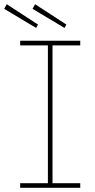

<svg xmlns="http://www.w3.org/2000/svg" viewBox="-46 -894 452 914"><path d="M50 0V-22H182V-678H50V-700H336V-678H204V-22H336V0ZM261 -761 109 -852 121 -874 270 -777ZM126 -761 -26 -852 -14 -874 135 -777Z"/></svg>

Font: Lexend Thin
Style: Regular
Weight: 100
Designer: Bonnie Shaver-Troup, Thomas Jockin
Foundry: Lexend
Version: Version 1.007; ttfautohint (v1.8.3)